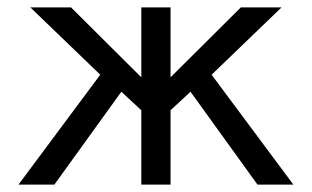

<svg xmlns="http://www.w3.org/2000/svg" viewBox="-20 -499 843 519"><path d="M30 0 251 -297 62 -479H172L362 -290V-479H441V-290L631 -479H741L552 -297L773 0H676L495 -251L441 -201V0H362V-201L308 -251L127 0Z"/></svg>

Font: Karmilla
Style: Regular
Weight: 400
Designer: Jonathan Pinhorn
Version: Version 1.000